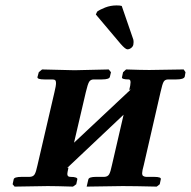

<svg xmlns="http://www.w3.org/2000/svg" viewBox="-20 -692 709 713"><path d="M256.8 -431.2 383.8 -434.1 392.1 -423.8 388.2 -407.2Q386.7 -397 357.9 -397H328.1Q316.4 -397 311 -388.2Q305.7 -379.4 298.8 -350.1L254.9 -162.1L465.8 -359.9L460 -357.9Q464.8 -376.5 464.8 -386.2Q464.8 -397 458 -397Q430.2 -397 433.1 -405.8L437 -423.8L448.2 -434.1Q506.3 -432.1 534.2 -432.1L662.1 -434.1L668.9 -423.8L666 -407.2Q662.6 -397 634.8 -397H605Q592.8 -397 587.9 -388.7Q583 -380.9 576.2 -350.1L514.2 -80.1Q507.8 -57.1 507.8 -48.8Q507.8 -42 511 -39.1Q514.2 -36.1 522 -35.2H551.8Q580.1 -35.2 577.1 -25.9L573.2 -7.8L562 1Q479 -1 435.1 -1L301.8 1L308.1 -25.9Q310.5 -35.2 336.9 -35.2H367.2Q379.9 -35.6 385.3 -44.7Q390.6 -53.7 396 -80.1L439 -266.1L229 -67.9L233.9 -69.8V-67.9Q230 -50.3 230 -45.9Q230 -35.2 241.2 -35.2Q255.4 -35.2 261.7 -32.7Q268.1 -30.3 267.1 -25.9L263.2 -7.8L251 1Q188 -1 157.2 -1L34.2 1L26.9 -7.8L30.8 -25.9Q32.2 -35.2 61 -35.2H89.8Q103 -35.6 108.4 -44.2Q113.8 -52.7 119.1 -78.1L182.1 -349.1Q188 -373 188 -383.8Q188 -391.6 184.8 -394.3Q181.6 -397 173.8 -397H145Q117.7 -397 119.1 -405.8L124 -423.8L136.2 -434.1ZM432.1 -669.9 473.1 -550.8Q476.1 -544.9 476.1 -536.1Q476.1 -534.2 475.6 -530.8Q475.1 -527.3 475.1 -525.9Q473.6 -519 467 -513.9Q460.4 -508.8 453.1 -508.8Q445.8 -508.8 428.2 -528.8L335.9 -638.2L340.8 -648.9Q350.6 -656.2 370.6 -664.1Q390.6 -671.9 413.1 -671.9Q426.3 -671.9 432.1 -669.9Z"/></svg>

Font: Linux Libertine G
Style: Semibold Italic
Weight: 600
Italic angle: -11.5°
Designer: Philipp H. Poll
Foundry: Philipp H. Poll
Version: Version 5.1.1